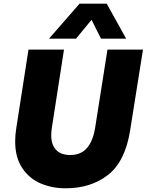

<svg xmlns="http://www.w3.org/2000/svg" viewBox="-20 -1008 793 1038"><path d="M391 -799H245L410 -988H557L662 -799H526L475 -901ZM62 -244Q62 -278 68 -315L134 -740H326L260 -315Q257 -294 257 -276Q257 -226 283 -198Q309 -170 360 -170Q417 -170 449.5 -207Q482 -244 494 -315L561 -740H753L683 -300Q656 -134 563.5 -62Q471 10 334 10Q262 10 200.5 -16Q139 -42 100.5 -99Q62 -156 62 -244Z"/></svg>

Font: Be Vietnam Black
Style: Italic
Weight: 900
Italic angle: -9°
Designer: Lam Bao; Tony Le; Vietanh Nguyen
Foundry: Yellow Type Foundry
Version: Version 5.000